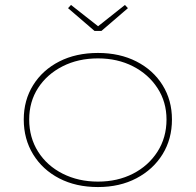

<svg xmlns="http://www.w3.org/2000/svg" viewBox="-20 -746 791 776"><path d="M376 10Q287 10 219.5 -25Q152 -60 114 -122Q76 -184 76 -263Q76 -341 114 -402Q152 -463 219.5 -497.5Q287 -532 376 -532Q464 -532 531.5 -497.5Q599 -463 637 -402Q675 -341 675 -263Q675 -184 637 -122.5Q599 -61 531.5 -25.5Q464 10 376 10ZM376 -12Q455 -12 517.5 -44Q580 -76 616.5 -133Q653 -190 653 -263Q653 -334 616.5 -390Q580 -446 517.5 -478Q455 -510 376 -510Q296 -510 233 -478Q170 -446 134 -390.5Q98 -335 98 -263Q98 -190 134 -133Q170 -76 233.5 -44Q297 -12 376 -12ZM362 -621 255 -713 267 -726 384 -634H369L485 -726L497 -713L390 -621Z"/></svg>

Font: Lexend Exa Thin
Style: Regular
Weight: 250
Designer: Bonnie Shaver-Troup, Thomas Jockin
Foundry: Lexend
Version: Version 1.007